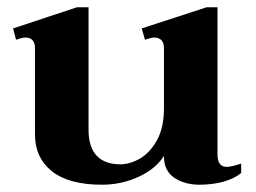

<svg xmlns="http://www.w3.org/2000/svg" viewBox="-20 -497 703 527"><path d="M642 -48V-22Q622 -6 592 2Q562 10 528 10Q487 10 458.5 -9Q430 -28 430 -68V-69Q407 -33 360 -11.5Q313 10 260 10Q169 10 122.5 -27Q76 -64 76 -128V-365Q76 -394 49 -394Q42 -394 24 -388L16 -419L191 -477H223V-141Q223 -93 245.5 -69.5Q268 -46 310 -46Q337 -46 364.5 -62Q392 -78 411 -112.5Q430 -147 430 -199V-365Q430 -394 402 -394Q396 -394 378 -388L369 -419L547 -477H577V-73Q577 -39 602 -39Q615 -39 642 -48Z"/></svg>

Font: Taviraj SemiBold
Style: Regular
Weight: 600
Designer: Katatrad Team
Foundry: CadsonDemak
Version: Version 1.001